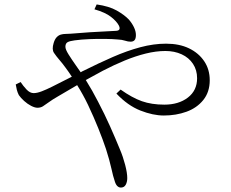

<svg xmlns="http://www.w3.org/2000/svg" viewBox="-20 -795 1040 866"><path d="M406 -753 416 -775Q472 -767 506.5 -747.5Q541 -728 561 -707Q575 -691 584 -672.5Q593 -654 593 -637Q593 -621 587 -614Q581 -607 569 -607Q557 -607 544 -611.5Q531 -616 510 -617Q489 -619 454.5 -619.5Q420 -620 383 -618.5Q346 -617 317 -613Q294 -610 284.5 -604.5Q275 -599 275 -584Q275 -572 289.5 -549Q304 -526 323 -499Q334 -484 344 -469Q350 -473 357 -476Q425 -510 489 -538Q553 -566 613 -582Q673 -598 729 -598Q789 -598 832.5 -577Q876 -556 901 -519Q926 -482 926 -433Q926 -380 897 -344Q868 -308 821 -291Q774 -274 719 -274Q670 -274 613 -296.5Q556 -319 505 -373L524 -391Q576 -354 620 -338.5Q664 -323 721 -323Q786 -323 827.5 -355Q869 -387 869 -442Q869 -479 850.5 -507Q832 -535 799.5 -550Q767 -565 726 -565Q684 -565 637.5 -553.5Q591 -542 542.5 -522Q494 -502 444 -476Q406 -456 367 -434Q397 -386 422 -337Q452 -280 476.5 -225Q501 -170 521 -121Q535 -88 544.5 -51.5Q554 -15 554 8Q554 26 547 38.5Q540 51 525 51Q516 51 508.5 43.5Q501 36 496 17Q491 4 482.5 -34.5Q474 -73 458 -123Q444 -165 423.5 -216Q403 -267 377 -322Q355 -368 328 -411Q284 -385 241 -360Q215 -345 199.5 -333.5Q184 -322 173.5 -315.5Q163 -309 149 -309Q137 -309 120.5 -317.5Q104 -326 89 -339.5Q74 -353 65 -366Q59 -378 56 -389.5Q53 -401 51 -414L73 -425Q84 -408 99.5 -391.5Q115 -375 132 -375Q147 -375 168 -383Q189 -391 215 -404Q260 -427 304 -449Q289 -472 277 -488Q261 -510 247 -526Q234 -541 223.5 -556.5Q213 -572 222 -601Q227 -618 235.5 -627Q244 -636 254.5 -639Q265 -642 276.5 -642Q288 -642 299 -643Q344 -647 385 -649.5Q426 -652 458 -653.5Q490 -655 505 -656Q515 -657 518 -662Q522 -668 516 -680Q506 -699 480.5 -719Q455 -739 406 -753Z"/></svg>

Font: Early Summer Mincho Light
Style: Regular
Weight: 300
Designer: GuiWonder
Version: Version 1.002